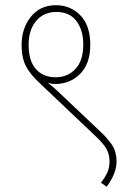

<svg xmlns="http://www.w3.org/2000/svg" viewBox="-20 -652 493 738"><path d="M63 -479Q63 -543 98.5 -587.5Q134 -632 195 -632Q251 -632 289 -593Q327 -554 327 -480Q327 -407 288 -368Q249 -329 191 -329Q179 -329 164 -334Q176 -324 189 -313Q202 -302 215 -289L366 -146Q395 -119 411.5 -93.5Q428 -68 428 -31Q428 14 390 66L368 50Q384 30 392.5 11Q401 -8 401 -32Q401 -57 390 -78Q379 -99 348 -128L133 -332Q95 -367 79 -399Q63 -431 63 -479ZM90 -480Q90 -418 118 -386.5Q146 -355 194 -355Q240 -355 270 -387Q300 -419 300 -481Q300 -537 273.5 -571.5Q247 -606 197 -606Q148 -606 119 -571.5Q90 -537 90 -480Z"/></svg>

Font: Noto Sans Devanagari UI Condensed Thin
Style: Regular
Weight: 100
Width: 3
Designer: Jelle Bosma - Monotype Design Team
Foundry: Monotype Imaging Inc.
Version: Version 2.004; ttfautohint (v1.8.4.7-5d5b)